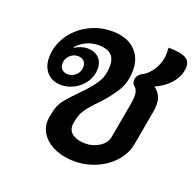

<svg xmlns="http://www.w3.org/2000/svg" viewBox="-112 -728 874 855"><g transform="rotate(20 325.0 -300.5)"><path d="M151 -117Q151 -124 153 -138L158 -163Q164 -196 183 -221Q202 -246 239 -283Q284 -328 306.5 -362.5Q329 -397 329 -445Q329 -514 251 -514Q191 -514 148 -468L150 -465Q161 -473 178 -478.5Q195 -484 208 -484Q242 -484 262 -465Q282 -446 282 -413Q282 -378 262.5 -349.5Q243 -321 213.5 -305.5Q184 -290 155 -290Q111 -290 86 -316.5Q61 -343 61 -387Q61 -442 91.5 -489.5Q122 -537 174 -565Q226 -593 286 -593Q355 -593 393.5 -557Q432 -521 432 -462Q432 -405 407.5 -364Q383 -323 337 -274Q306 -243 289 -219Q272 -195 267 -168L263 -150Q262 -146 262 -138Q262 -111 284.5 -96.5Q307 -82 343 -82Q380 -82 409.5 -101.5Q439 -121 444 -150L473 -312Q478 -340 478 -356Q478 -383 463 -396Q451 -406 451 -420Q451 -435 459 -445Q467 -455 476 -459Q507 -475 527 -510Q547 -545 547 -585L546 -610Q600 -610 625 -598Q650 -586 650 -557Q650 -518 622 -482.5Q594 -447 546 -426Q566 -411 574.5 -393.5Q583 -376 583 -353Q583 -333 579 -314L551 -157Q543 -110 510 -72Q477 -34 427.5 -12.5Q378 9 324 9Q275 9 235.5 -7Q196 -23 173.5 -52Q151 -81 151 -117ZM219 -400Q219 -417 208.5 -427Q198 -437 181 -437Q159 -437 142.5 -421Q126 -405 126 -382Q126 -365 136.5 -355Q147 -345 164 -345Q187 -345 203 -361Q219 -377 219 -400Z"/></g></svg>

Font: K2D SemiBold
Style: Italic
Weight: 600
Italic angle: -10°
Designer: Katatrad Aksorn Co.,Ltd.
Foundry: Cadson Demak Co.,Ltd.
Version: Version 1.000; ttfautohint (v1.6)